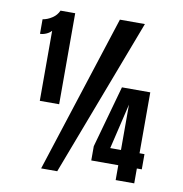

<svg xmlns="http://www.w3.org/2000/svg" viewBox="-93 -954 1000 1049"><g transform="rotate(10 407.0 -429.5)"><path d="M240.7 -354.5H133.3V-743.2Q123 -731 105.2 -723.1Q87.4 -715.3 70.8 -715.3V-795.9Q96.7 -799.8 122.3 -816.4Q147.9 -833 159.2 -859.4H240.7ZM293.9 7.8H204.6L487.3 -867.2H626ZM719.7 0H616.7V-82.5H466.8V-161.6L562.5 -504.9H719.7V-167H747.1V-82.5H719.7ZM616.7 -418.5 557.1 -167H616.7Z"/></g></svg>

Font: Anton
Style: Regular
Weight: 400
Designer: Vernon Adams, Tural Alisoy
Foundry: Vernon Adams
Version: Version 2.300